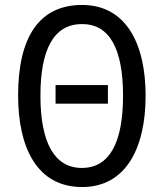

<svg xmlns="http://www.w3.org/2000/svg" viewBox="-20 -744 659 774"><path d="M567 -358C567 -568 488 -724 311 -724C139 -724 53 -596 53 -359C53 -151 128 10 311 10C488 10 567 -148 567 -358ZM143 -358C143 -546 197 -647 311 -647C422 -647 476 -547 476 -358C476 -168 421 -67 310 -67C199 -67 143 -170 143 -358ZM204 -326H415V-401H204Z"/></svg>

Font: Noto Sans Condensed
Style: Regular
Weight: 400
Width: 3
Designer: Monotype Design Team
Foundry: Monotype Imaging Inc.
Version: Version 2.013